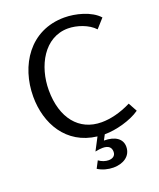

<svg xmlns="http://www.w3.org/2000/svg" viewBox="-171 -841 965 1165"><g transform="rotate(-20 312.0 -259.0)"><path d="M378 12C448 12 548 -14 607 -56L576 -113C506 -78 440 -63 384 -63C239 -63 148 -175 148 -355C148 -510 231 -668 385 -668C441 -668 514 -644 553 -601L605 -659C556 -714 457 -738 387 -738C163 -738 46 -550 46 -350C46 -178 135 -14 330 9L287 91C306 87 322 85 335 85C374 85 390 102 390 130C390 156 370 168 345 168C325 168 302 161 282 146L258 192C288 211 324 220 358 220C419 220 473 189 473 127C473 77 431 46 358 46L376 12C377 12 377 12 378 12Z"/></g></svg>

Font: Rosario
Style: Regular
Weight: 400
Designer: Hector Gatti
Foundry: Omnibus Type
Version: Version 1.100